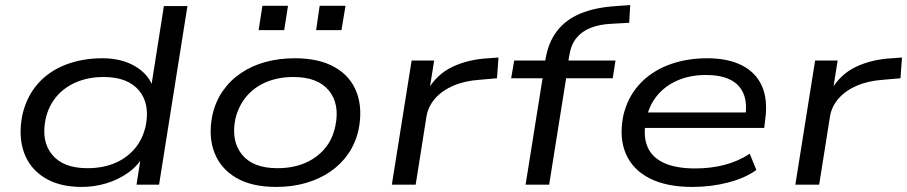

<svg xmlns="http://www.w3.org/2000/svg" viewBox="-20 -729 3581 758"><path d="M303 9Q214 9 155.5 -27.5Q97 -64 74.5 -127.5Q52 -191 68 -274Q85 -348 129 -398Q173 -448 239 -473.5Q305 -499 384 -499Q461 -499 515 -466.5Q569 -434 585 -381H576L627 -705H720L608 0H519L537 -115H547Q525 -75 486.5 -47.5Q448 -20 400.5 -5.5Q353 9 303 9ZM325 -65Q385 -65 432 -84.5Q479 -104 511 -141Q543 -178 555 -231Q573 -319 528.5 -372Q484 -425 389 -425Q331 -425 283.5 -405.5Q236 -386 204 -349Q172 -312 160 -259Q142 -171 186 -118Q230 -65 325 -65Z M1071 9Q974 9 912.5 -27Q851 -63 826.5 -126.5Q802 -190 818 -272Q830 -327 859 -369Q888 -411 930.5 -440Q973 -469 1027 -484Q1081 -499 1144 -499Q1240 -499 1302 -463.5Q1364 -428 1388 -364.5Q1412 -301 1396 -219Q1384 -164 1355 -122Q1326 -80 1283.5 -51Q1241 -22 1187 -6.5Q1133 9 1071 9ZM1075 -65Q1135 -65 1182 -84.5Q1229 -104 1261 -141Q1293 -178 1304 -232Q1322 -319 1278 -372Q1234 -425 1138 -425Q1080 -425 1032.5 -405.5Q985 -386 953.5 -349Q922 -312 909 -259Q892 -172 935.5 -118.5Q979 -65 1075 -65ZM1228 -610 1242 -706H1344L1328 -610ZM1001 -610 1016 -706H1117L1102 -610Z M1527 0 1605 -490H1694L1675 -371H1667Q1703 -435 1766 -465Q1829 -495 1909 -499L1948 -502L1942 -420L1873 -414Q1815 -410 1770.5 -391Q1726 -372 1698.5 -341Q1671 -310 1664 -271L1621 0Z M2055 0 2122 -420H1998L2010 -490H2157L2129 -467L2133 -492Q2144 -561 2179 -606.5Q2214 -652 2272.5 -676Q2331 -700 2413 -705L2468 -709L2464 -639L2393 -635Q2348 -633 2313 -619.5Q2278 -606 2256 -579.5Q2234 -553 2227 -507L2221 -471L2204 -490H2410L2399 -420H2215L2148 0Z M2714 9Q2611 9 2544.5 -25Q2478 -59 2451 -121.5Q2424 -184 2440 -269Q2456 -342 2502 -393.5Q2548 -445 2617.5 -472Q2687 -499 2772 -499Q2853 -499 2908 -471.5Q2963 -444 2987.5 -390.5Q3012 -337 3001 -256L2997 -224H2503L2512 -285H2947L2922 -267Q2931 -323 2915 -360Q2899 -397 2861.5 -415Q2824 -433 2767 -433Q2705 -433 2655 -411.5Q2605 -390 2572.5 -349.5Q2540 -309 2530 -251L2529 -246Q2519 -187 2537.5 -146.5Q2556 -106 2603 -85Q2650 -64 2725 -64Q2786 -64 2840 -78Q2894 -92 2940 -122L2966 -58Q2922 -26 2854.5 -8.5Q2787 9 2714 9Z M3120 0 3198 -490H3287L3268 -371H3260Q3296 -435 3359 -465Q3422 -495 3502 -499L3541 -502L3535 -420L3466 -414Q3408 -410 3363.5 -391Q3319 -372 3291.5 -341Q3264 -310 3257 -271L3214 0Z"/></svg>

Font: Nunito Sans 10pt Expanded
Style: Italic
Weight: 400
Width: 7
Italic angle: -9°
Designer: Vernon Adams
Foundry: Vernon Adams
Version: Version 3.101;gftools[0.9.27]